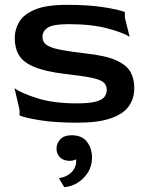

<svg xmlns="http://www.w3.org/2000/svg" viewBox="-20 -498 608 795"><path d="M302 10Q209 10 146.5 0Q84 -10 61 -20V-43L40 -133Q66 -113 133.5 -91.5Q201 -70 298 -70Q349 -70 376 -77Q403 -84 412.5 -97Q422 -110 422 -126Q422 -146 408 -157.5Q394 -169 357 -176.5Q320 -184 248 -192Q167 -202 121.5 -221Q76 -240 58.5 -269.5Q41 -299 41 -341Q41 -375 59 -406.5Q77 -438 124 -458Q171 -478 257 -478Q347 -478 410 -468Q473 -458 497 -448V-425L517 -345Q493 -362 426.5 -380Q360 -398 264 -398Q201 -398 178.5 -384Q156 -370 156 -346Q156 -333 162 -323Q168 -313 185.5 -305Q203 -297 238 -290.5Q273 -284 332 -277Q417 -268 460.5 -248.5Q504 -229 520 -200.5Q536 -172 536 -134Q536 -89 512.5 -57Q489 -25 437 -7.5Q385 10 302 10ZM246 277 224 240Q262 233 280 211Q298 189 295 162Q291 164 284 166Q277 168 269 168Q243 168 228.5 153.5Q214 139 214 118Q214 95 230 78.5Q246 62 276 62Q320 62 340.5 89.5Q361 117 361 155Q361 190 343.5 217Q326 244 300 259.5Q274 275 246 277Z"/></svg>

Font: Red Rose Medium
Style: Regular
Weight: 500
Designer: Jaikishan Patel
Version: Version 2.000